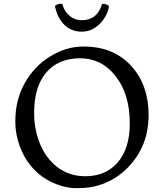

<svg xmlns="http://www.w3.org/2000/svg" viewBox="-20 -984 873 1022"><path d="M247.1 -683.6Q333 -736.3 421.6 -736.3Q510.3 -736.3 573 -708.5Q635.7 -680.7 679.7 -631.8Q771 -530.3 771 -371.6Q771 -206.5 662.1 -93.8Q593.8 -22.9 500 3.9Q453.1 17.6 389.6 17.6Q326.2 17.6 263.2 -10.7Q200.2 -39.1 155.5 -88.1Q110.8 -137.2 86.2 -203.1Q61.5 -269 61.5 -334.5Q61.5 -399.9 75 -450.2Q88.4 -500.5 113 -543.9Q137.7 -587.4 171.6 -623Q205.6 -658.7 247.1 -683.6ZM161.6 -382.8Q161.6 -308.6 182.9 -244.9Q204.1 -181.2 241.2 -136.7Q316.9 -45.9 434.1 -45.9Q541 -45.9 604.5 -117.2Q670.9 -191.9 670.9 -326.7Q670.9 -485.4 592.8 -582Q519.5 -673.8 406.2 -673.8Q292 -673.8 227.1 -599.1Q161.6 -523.4 161.6 -382.8ZM414.6 -815.4Q383.8 -815.4 359.4 -826.7Q335 -837.9 317.4 -856.9Q285.2 -892.1 272 -952.1Q289.1 -966.8 311.5 -963.4Q328.6 -902.8 379.4 -882.8Q396 -876.5 416.5 -876.5Q497.6 -876.5 523.4 -963.4Q549.3 -964.8 560.5 -950.2Q550.8 -898.9 513.2 -859.4Q470.7 -815.4 414.6 -815.4Z"/></svg>

Font: Trykker
Style: Regular
Weight: 400
Designer: Magnus Gaarde
Foundry: Magnus Gaarde
Version: Version 1.001